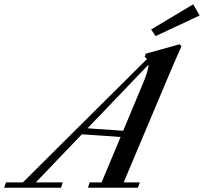

<svg xmlns="http://www.w3.org/2000/svg" viewBox="-85 -885 961 905"><path d="M648.4 -714.8 627.4 -746.1 825.7 -864.7 856 -812ZM-65.4 0 -56.6 -25.4H22.9L607.9 -606.9Q603.5 -612.8 597.2 -616.7L601.6 -631.8L761.2 -676.3L770.5 -667.5Q733.9 -585 730 -575.7L498 -25.4H574.2L564.9 0H329.6L337.4 -25.4H394L483.4 -239.3L300.8 -252L84 -25.4H210.9L202.6 0ZM589.8 -494.1Q613.8 -550.3 615.2 -580.6L327.6 -280.3L495.6 -268.6Z"/></svg>

Font: Elstob 18pt Medium
Style: Italic
Weight: 500
Italic angle: -20°
Designer: Peter S. Baker
Version: Version 1.015